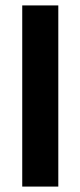

<svg xmlns="http://www.w3.org/2000/svg" viewBox="-20 -688 296 708"><path d="M195 0H62V-668H195Z"/></svg>

Font: Gantari
Style: Bold
Weight: 700
Designer: Anugrah Pasau
Foundry: Lafontype
Version: Version 1.000